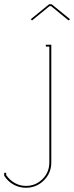

<svg xmlns="http://www.w3.org/2000/svg" viewBox="-163 -676 352 910"><path d="M-11.2 -579.1 -17.1 -585 69.8 -655.8H82L168.9 -585L162.1 -579.1L79.1 -647H71.8ZM54.2 -463.9H80.1V94.2Q80.1 144 44.9 179Q9.8 213.9 -40 213.9Q-71.8 213.9 -98.6 199Q-125.5 184.1 -142.1 158.2L-143.1 157.2V143.1H-133.8V153.8L-132.8 154.8Q-117.2 177.7 -92.8 191.4Q-68.4 205.1 -40 205.1Q5.9 205.1 38.3 172.9Q70.8 140.6 70.8 94.2V-455.1H54.2Z"/></svg>

Font: Rawengulk
Style: Ultralight
Weight: 200
Version: Version 0.92